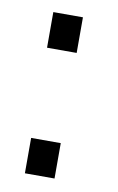

<svg xmlns="http://www.w3.org/2000/svg" viewBox="-57 -445 295 480"><g transform="rotate(10 90.0 -204.5)"><path d="M40 -89.8H115.2V0H40ZM40 -318.8V-409.2H115.2V-318.8Z"/></g></svg>

Font: Halibut Cnd
Style: Regular
Weight: 400
Width: 3
Designer: Matteo Maggi
Foundry: Collletttivo
Version: Version 3.080 | FøM Fix